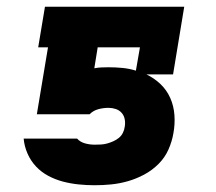

<svg xmlns="http://www.w3.org/2000/svg" viewBox="-20 -540 640 568"><path d="M260 8Q236 8 212 5.5Q188 3 165.5 -3Q143 -9 122.5 -20Q102 -31 86.5 -47.5Q71 -64 61.5 -85.5Q52 -107 50 -130H208Q217 -120 231 -116Q245 -112 260 -112Q269 -112 278.5 -112.5Q288 -113 297 -115.5Q306 -118 315 -122Q324 -126 331.5 -132Q339 -138 343.5 -147Q348 -156 349 -165Q351 -176 349 -187Q347 -198 340 -206Q333 -214 322.5 -217.5Q312 -221 301 -221Q286 -221 271 -217Q256 -213 245 -202H89L122 -400H93L113 -520H525L492 -320H413Q436 -309 454.5 -291.5Q473 -274 483.5 -250.5Q494 -227 496 -200Q498 -173 493 -146Q489 -122 478.5 -98Q468 -74 449 -55Q430 -36 406.5 -23.5Q383 -11 358.5 -4Q334 3 309.5 5.5Q285 8 260 8ZM382 -331 394 -400H269L259 -338Q269 -340 279.5 -340.5Q290 -341 301 -341Q322 -341 342.5 -339Q363 -337 382 -331Z"/></svg>

Font: Iosevka Etoile Heavy Oblique
Style: Regular
Weight: 900
Italic angle: -9°
Designer: Belleve Invis
Foundry: Belleve Invis
Version: Version 15.5.2; ttfautohint (v1.8.4)